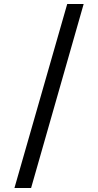

<svg xmlns="http://www.w3.org/2000/svg" viewBox="-20 -812 489 957"><path d="M315 -792H397L135 125H52Z"/></svg>

Font: korean15
Style: Book
Weight: 400
Designer: Jelle Bosma - Monotype Design Team
Foundry: Monotype Imaging Inc.
Version: Version 2.003